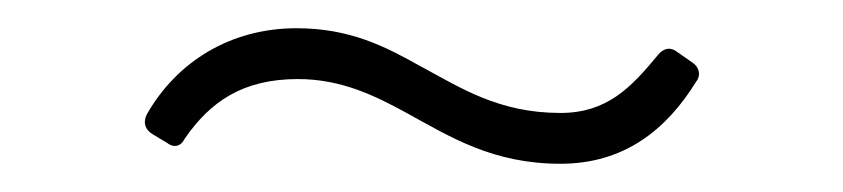

<svg xmlns="http://www.w3.org/2000/svg" viewBox="-20 -362 597 136"><path d="M377 -246C422 -246 452 -270 473 -304C477 -309 475 -315 470 -318L460 -325C455 -329 450 -328 446 -323C427 -300 410 -282 377 -282C333 -282 306 -300 278 -315C253 -329 228 -342 190 -342C143 -342 105 -318 84 -281C81 -275 83 -270 88 -267L98 -261C103 -257 108 -258 111 -264C129 -290 152 -306 191 -306C222 -306 246 -294 268 -282C299 -265 329 -246 377 -246Z"/></svg>

Font: Barlow ExtraLight
Style: Regular
Weight: 275
Designer: Jeremy Tribby
Foundry: Tribby Type
Version: Version 1.422;hotconv 1.0.109;makeotfexe 2.5.65596